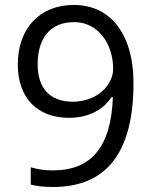

<svg xmlns="http://www.w3.org/2000/svg" viewBox="-20 -744 612 774"><path d="M518.1 -409.2C518.1 -474.1 508.3 -530.3 488.8 -578.1C449.7 -673.3 375 -724.1 277.8 -724.1C142.6 -724.1 51.8 -632.3 51.8 -483.9C51.8 -348.6 131.3 -269 257.8 -269C332 -269 393.6 -297.9 429.2 -352.1H435.1C427.7 -152.3 349.1 -57.1 192.9 -57.1C159.7 -57.1 129.9 -61.5 104 -69.8V0C126 6.3 156.2 9.8 193.8 9.8C410.2 9.8 518.1 -129.9 518.1 -409.2ZM277.8 -654.8C308.6 -654.8 336.4 -646.5 360.4 -629.9C408.2 -596.7 436 -535.2 436 -466.8C436 -443.8 428.7 -422.4 414.6 -401.4C385.7 -359.9 333 -334 273.9 -334C178.2 -334 131.8 -391.1 131.8 -484.9C131.8 -591.8 184.6 -654.8 277.8 -654.8Z"/></svg>

Font: Open Sans
Style: Regular
Weight: 400
Foundry: Ascender Corporation
Version: Version 1.100;PS 001.100;hotconv 1.0.88;makeotf.lib2.5.64775